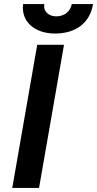

<svg xmlns="http://www.w3.org/2000/svg" viewBox="-20 -919 475 939"><path d="M40 0H171L293 -700H162ZM249 -755C352 -755 420 -808 435 -899H331C324 -862 294 -839 255 -839C218 -839 190 -864 197 -899H93C82 -814 149 -755 249 -755Z"/></svg>

Font: Fixel Display SemiBold
Style: Italic
Weight: 600
Italic angle: -10°
Designer: AlfaBravo + MacPaw
Foundry: Kyrylo Tkachov, Marchela Mozhyna, Serhii Makarenko, Maria Weinstein, Zakhar Kryvoshyya
Version: Version 1.210;Glyphs 3.2 (3217)